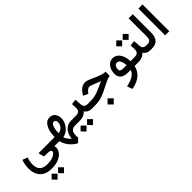

<svg xmlns="http://www.w3.org/2000/svg" viewBox="100 -1824 3432 3432"><g transform="rotate(-45 1816.5 -107.5)"><path d="M341.8 251.5Q235.4 251.5 170.2 211.7Q105 171.9 75.2 105Q45.4 38.1 45.4 -42Q45.4 -82 52.5 -129.4Q59.6 -176.8 79.1 -231.9L174.3 -196.8Q160.2 -150.9 154.1 -111.3Q147.9 -71.8 147.9 -41Q147.9 9.3 165.8 50.5Q183.6 91.8 225.8 116.2Q268.1 140.6 341.8 140.6Q417 140.6 466.8 123.5Q516.6 106.4 541.7 83.7Q566.9 61 566.9 44.4Q566.9 23.4 548.3 12Q529.8 0.5 488.8 0.5H414.6Q399.9 0.5 395.3 -9Q390.6 -18.6 386.2 -33.7L369.6 -92.8Q367.7 -100.6 369.6 -106Q371.6 -111.3 382.8 -111.3H664.1V0.5H654.8Q660.2 12.7 661.6 22.5Q663.1 32.2 663.1 43.5Q663.1 93.8 627 141.6Q590.8 189.5 519.5 220.5Q448.2 251.5 341.8 251.5ZM436.5 313 511.7 387.7 436.5 463.4 362.3 387.7ZM273.4 313 348.6 387.7 273.4 463.4 198.7 387.7Z M645.5 -111.8H775.9V-121.6Q775.9 -171.4 785.6 -224.6Q795.4 -277.8 816.9 -323.7Q838.4 -369.6 873.5 -397.9Q908.7 -426.3 959.5 -426.3Q1024.9 -426.3 1062.3 -380.4Q1099.6 -334.5 1099.6 -263.2Q1099.6 -217.8 1082 -173.6Q1064.5 -129.4 1033.9 -92.5Q1003.4 -55.7 964.4 -31.2Q925.3 -6.8 882.8 -1Q891.6 31.7 915 66.2Q938.5 100.6 971.2 123.5Q977.5 53.7 1005.4 0.7Q1033.2 -52.2 1079.1 -82Q1125 -111.8 1185.1 -111.8H1201.2V0H1184.1Q1119.1 0 1090.6 34.2Q1062 68.4 1062 145Q1062 156.2 1062.5 168.7Q1063 181.2 1064 193.8L992.7 262.2Q940.9 236.3 897.7 195.6Q854.5 154.8 825.2 104.5Q795.9 54.2 784.2 0H645.5ZM956.5 -318.4Q929.7 -318.4 911.4 -289.6Q893.1 -260.7 883.8 -215.6Q874.5 -170.4 874.5 -121.6V-111.3Q910.6 -112.8 940.4 -133.3Q970.2 -153.8 988.3 -186.8Q1006.3 -219.7 1006.3 -258.3Q1006.3 -287.1 992.4 -302.7Q978.5 -318.4 956.5 -318.4Z M1181.2 -111.8H1308.6Q1366.7 -111.8 1390.6 -135.5Q1414.6 -159.2 1414.6 -212.9Q1414.6 -238.8 1413.3 -262.5Q1412.1 -286.1 1410.2 -309.1L1509.3 -321.3L1518.1 -195.8Q1522.9 -111.8 1607.9 -111.8H1618.2V0H1606.9Q1555.2 0 1521.5 -18.6Q1487.8 -37.1 1466.8 -69.8Q1439 -35.2 1397 -17.6Q1355 0 1308.6 0H1181.2ZM1411.1 70.8 1486.3 145.5 1411.1 221.2 1336.9 145.5ZM1248 70.8 1323.2 145.5 1248 221.2 1173.3 145.5Z M1933.6 67.4 2011.7 145.5 1933.6 223.6 1855.5 145.5ZM1598.6 -111.8H1681.6Q1752.4 -111.8 1810.3 -127Q1868.2 -142.1 1928.7 -169.7Q1989.3 -197.3 2067.4 -234.4Q2019.5 -252 1975.3 -269.5Q1931.2 -287.1 1898.9 -299.1Q1866.7 -311 1854 -311Q1825.7 -311 1803.5 -293.9Q1781.2 -276.9 1764.6 -255.4L1746.1 -231.9L1656.2 -275.9L1669.9 -297.9Q1703.1 -352.1 1748.3 -386.2Q1793.5 -420.4 1854.5 -420.4Q1879.9 -420.4 1914.8 -408Q1949.7 -395.5 1990.5 -377Q2031.2 -358.4 2075 -339.6Q2118.7 -320.8 2161.9 -307.6Q2205.1 -294.4 2244.6 -293.5V-189.5Q2203.1 -184.6 2155.8 -164.1Q2108.4 -143.6 2035.2 -104.5Q1972.7 -71.3 1918.2 -47.9Q1863.8 -24.4 1807.1 -12.2Q1750.5 0 1680.2 0H1598.6Z M2502 -377.4Q2557.6 -377.4 2599.6 -344.2Q2641.6 -311 2665.8 -251.5Q2689.9 -191.9 2692.9 -111.8H2742.2V0H2684.1Q2669.9 64 2633.5 116.7Q2597.2 169.4 2532.2 207Q2467.3 244.6 2367.7 263.7L2330.1 163.1Q2432.6 143.1 2499.5 102.3Q2566.4 61.5 2584.5 0H2521Q2425.3 0 2377 -39.1Q2328.6 -78.1 2328.6 -160.6Q2328.6 -196.8 2339.6 -234.9Q2350.6 -272.9 2372.6 -305.2Q2394.5 -337.4 2427 -357.4Q2459.5 -377.4 2502 -377.4ZM2518.1 -111.8H2593.8Q2588.9 -182.6 2567.1 -224.9Q2545.4 -267.1 2501 -267.1Q2473.1 -267.1 2457.3 -249.5Q2441.4 -231.9 2435.1 -208.3Q2428.7 -184.6 2428.7 -165Q2428.7 -134.3 2451.2 -123Q2473.6 -111.8 2518.1 -111.8Z M2938 -555.2 3013.2 -480.5 2938 -404.8 2863.8 -480.5ZM2774.9 -555.2 2850.1 -480.5 2774.9 -404.8 2700.2 -480.5ZM2722.7 -111.8H2791Q2849.1 -111.8 2873 -135.5Q2897 -159.2 2897 -212.9Q2897 -238.8 2895.8 -262.5Q2894.5 -286.1 2892.6 -309.1L2991.7 -321.3L3000.5 -195.8Q3005.4 -111.8 3090.3 -111.8H3100.6V0H3089.4Q3037.6 0 3003.9 -18.6Q2970.2 -37.1 2949.2 -69.8Q2921.4 -35.2 2879.4 -17.6Q2837.4 0 2791 0H2722.7Z M3081.1 -111.8H3120.1Q3175.8 -111.8 3193.4 -140.9Q3210.9 -169.9 3210.9 -219.2V-677.7H3314.9V-214.4Q3314.9 -108.4 3268.3 -54.2Q3221.7 0 3119.6 0H3081.1Z M3561.5 -677.7V-0.5H3457.5V-677.7Z"/></g></svg>

Font: Vazirmatn UI FD Medium
Style: Regular
Weight: 500
Designer: Saber Rastikerdar
Foundry: Saber Rastikerdar
Version: Version 33.003